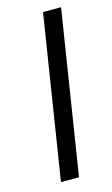

<svg xmlns="http://www.w3.org/2000/svg" viewBox="-95 -614 378 648"><g transform="rotate(-15 94.0 -290.0)"><path d="M35 -5H98L188 -575H125Z"/></g></svg>

Font: Charger Sport
Style: LitNrwObl
Weight: 300
Designer: Jasper
Foundry: Cannot Into Space Fonts
Version: Version 1.1